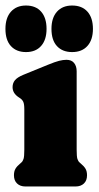

<svg xmlns="http://www.w3.org/2000/svg" viewBox="-32 -675 357 695"><path d="M245.5 -417V-133Q245.5 -108.5 248.2 -99.8Q251 -91 256.5 -86.5L261.5 -82Q272 -73.5 277.5 -64.2Q283 -55 283 -40.5Q283 -21.5 271.8 -10.8Q260.5 0 241.5 0H60Q41 0 29.8 -10.8Q18.5 -21.5 18.5 -40.5Q18.5 -55 24 -64.2Q29.5 -73.5 40 -82L45 -86.5Q50.5 -91 53.2 -99.8Q56 -108.5 56 -133V-279Q56 -298.5 52.2 -306.5Q48.5 -314.5 40 -320L35.5 -323Q13.5 -337.5 13.5 -359.5Q13.5 -374 22 -384.5Q30.5 -395 52 -404L141.5 -440.5Q167 -451 181.8 -454.8Q196.5 -458.5 208.5 -458.5Q227 -458.5 236.2 -447Q245.5 -435.5 245.5 -417ZM62.1 -486.5Q27.7 -486.5 7.7 -508Q-12.3 -529.5 -12.3 -570.5Q-12.3 -610.5 7.7 -632.8Q27.7 -655 62.1 -655Q97.4 -655 116.9 -632.8Q136.5 -610.5 136.5 -570.5Q136.5 -531 116.9 -508.8Q97.4 -486.5 62.1 -486.5ZM229.1 -486.5Q194.3 -486.5 174.3 -508Q154.3 -529.5 154.3 -570.5Q154.3 -610.5 174.3 -632.8Q194.3 -655 229.1 -655Q264.8 -655 284.6 -632.8Q304.4 -610.5 304.4 -570.5Q304.4 -531 284.6 -508.8Q264.8 -486.5 229.1 -486.5Z"/></svg>

Font: Fraunces 144pt SuperSoft Black
Style: Regular
Weight: 900
Version: Version 1.000;[b76b70a41]